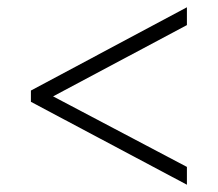

<svg xmlns="http://www.w3.org/2000/svg" viewBox="-20 -622 599 528"><path d="M494 -114V-163L126 -357L494 -553V-602L65 -373V-342Z"/></svg>

Font: Noto Serif Bengali Light
Style: Regular
Weight: 300
Designer: Juan Bruce, Universal Thirst, Indian Type Foundry and the Monotype Design Team.
Foundry: Monotype Imaging Inc.
Version: Version 2.003